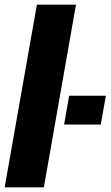

<svg xmlns="http://www.w3.org/2000/svg" viewBox="-20 -805 478 825"><path d="M0 0H168.5L306.5 -785H138.5ZM277 -393.5 255.5 -270H413L435 -393.5Z"/></svg>

Font: Anybody
Style: Bold Italic
Weight: 700
Italic angle: -10°
Designer: Tyler Finck
Foundry: Etcetera Type Company
Version: Version 1.113;gftools[0.9.25]